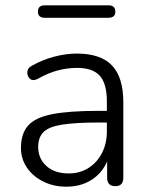

<svg xmlns="http://www.w3.org/2000/svg" viewBox="-20 -696 563 724"><path d="M149 -629Q123 -629 123 -652Q123 -676 149 -676H389Q415 -676 415 -652Q415 -629 389 -629ZM230 8Q182 8 143 -11.5Q104 -31 81.5 -64Q59 -97 59 -138Q59 -192 86 -222.5Q113 -253 177 -265.5Q241 -278 352 -278H383V-314Q383 -380 356.5 -410Q330 -440 271 -440Q234 -440 198 -430.5Q162 -421 123 -399Q104 -389 93 -399Q82 -409 83 -424.5Q84 -440 100 -448Q141 -471 185 -482.5Q229 -494 270 -494Q359 -494 402 -449.5Q445 -405 445 -310V-26Q445 6 415 6Q384 6 384 -26V-87Q364 -42 324 -17Q284 8 230 8ZM383 -234H353Q264 -234 214 -226Q164 -218 144 -198Q124 -178 124 -142Q124 -98 155 -70Q186 -42 239 -42Q281 -42 313.5 -62.5Q346 -83 364.5 -119Q383 -155 383 -200Z"/></svg>

Font: Chiron GoRound TC L
Style: Regular
Weight: 300
Designer: Ryoko NISHIZUKA 西塚涼子 (kana, bopomofo & ideographs); Paul D. Hunt (Latin, Greek & Cyrillic); Sandoll Communications 산돌커뮤니
Foundry: Adobe
Version: Version 1.000;hotconv 1.1.1;makeotfexe 2.6.0